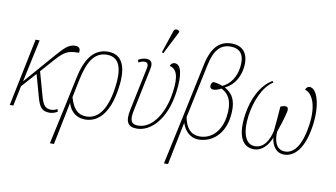

<svg xmlns="http://www.w3.org/2000/svg" viewBox="-95 -1031 2618 1497"><g transform="rotate(10 1213.5 -282.5)"><path d="M12 0H40L73 -159L176 -274L224 -101C246 -18 270 6 328 6C343 6 368 1 390 -13L384 -33C366 -23 352 -19 336 -19C291 -19 271 -39 250 -117L199 -300L294 -407C361 -482 390 -494 473 -494C478 -521 472 -543 436 -543C389 -543 359 -518 293 -442L82 -199L154 -536H122Z M487 -295 443 -88 372 240H404L472 -96H473C496 -16 556 10 609 10C708 10 797 -67 826 -279C851 -453 805 -542 696 -542C577 -542 517 -442 487 -295ZM614 -15C546 -15 508 -57 483 -145L512 -287C541 -421 584 -517 692 -517C796 -517 818 -418 798 -277C771 -82 698 -15 614 -15Z M1121 -605 1212 -784 1214 -796C1198 -808 1175 -811 1168 -787L1109 -611ZM1018 10C1130 10 1243 -105 1273 -319C1294 -467 1272 -544 1223 -544C1212 -544 1194 -538 1188 -516C1239 -504 1267 -455 1247 -318C1225 -156 1141 -15 1024 -15C974 -15 953 -38 972 -126L1043 -468C1052 -510 1042 -539 998 -539C978 -539 957 -532 936 -521L941 -500C963 -511 976 -514 988 -514C1012 -514 1022 -501 1015 -466L944 -126C923 -27 949 10 1018 10Z M1275 240H1307L1375 -96H1377C1393 -47 1433 10 1508 10C1613 10 1704 -67 1723 -203C1742 -341 1698 -392 1641 -425L1642 -427C1716 -461 1750 -535 1759 -599C1774 -707 1729 -772 1634 -772C1545 -772 1479 -721 1448 -572L1358 -146ZM1511 -15C1443 -15 1402 -61 1386 -146L1476 -572C1501 -694 1549 -747 1629 -747C1722 -747 1742 -680 1730 -596C1719 -522 1678 -460 1618 -434C1591 -445 1558 -452 1542 -451C1532 -442 1528 -431 1527 -424C1524 -403 1537 -392 1557 -393C1574 -393 1601 -404 1616 -412C1678 -382 1710 -318 1694 -206C1678 -92 1610 -15 1511 -15Z M1832 -242C1807 -61 1863 10 1945 10C2012 10 2056 -45 2080 -105C2088 -46 2118 10 2185 10C2267 10 2341 -68 2367 -252C2391 -420 2349 -544 2291 -544C2276 -544 2263 -533 2259 -516C2311 -504 2363 -421 2339 -252C2318 -104 2267 -15 2188 -15C2114 -15 2097 -89 2101 -156C2111 -183 2140 -271 2151 -321C2155 -344 2155 -363 2129 -363C2117 -363 2102 -358 2092 -353C2088 -283 2081 -218 2075 -156C2059 -89 2024 -15 1949 -15C1874 -15 1841 -105 1860 -242C1876 -355 1924 -477 2006 -529L1997 -540C1906 -485 1851 -372 1832 -242Z"/></g></svg>

Font: Noto Serif Condensed Thin
Style: Italic
Weight: 100
Width: 3
Italic angle: -12°
Designer: Monotype Design Team
Foundry: Monotype Imaging Inc.
Version: Version 2.013